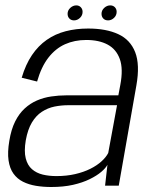

<svg xmlns="http://www.w3.org/2000/svg" viewBox="-20 -706 588 730"><path d="M174.5 5Q221 5 257.5 -3.2Q294 -11.5 321 -24.8Q348 -38 365 -52.5Q382 -67 388.5 -79.5L379.5 0H431.5L498.5 -381Q512.5 -460 494 -507.5Q475.5 -555 429.5 -576.2Q383.5 -597.5 315 -597.5Q269 -597.5 229.5 -587.2Q190 -577 157.8 -554.5Q125.5 -532 101.5 -496.5Q77.5 -461 62.5 -410.5L121 -396Q137 -452 164 -486.8Q191 -521.5 227.2 -537.8Q263.5 -554 308 -554Q356.5 -554 389.2 -536.5Q422 -519 435.5 -481.5Q449 -444 437.5 -383.5L430 -343.5H232.5Q203 -343.5 174.5 -339.2Q146 -335 120.5 -324Q95 -313 73.8 -293.5Q52.5 -274 37.5 -244Q22.5 -214 15.5 -171Q8 -127 12.5 -96.2Q17 -65.5 31.2 -45.8Q45.5 -26 67.5 -15Q89.5 -4 116.8 0.5Q144 5 174.5 5ZM194.5 -36.5Q166.5 -36.5 142.5 -42.2Q118.5 -48 101.5 -62.8Q84.5 -77.5 77.8 -104.2Q71 -131 78 -172.5Q85.5 -214 101.2 -240.2Q117 -266.5 139.2 -281Q161.5 -295.5 187.2 -300.8Q213 -306 240 -306H425L391.5 -124.5Q383.5 -108.5 366.2 -92.8Q349 -77 323.5 -64.2Q298 -51.5 265.5 -44Q233 -36.5 194.5 -36.5ZM261.5 -628.5Q274 -628.5 284 -638Q294 -647.5 294 -661Q294 -671.5 287.2 -678.5Q280.5 -685.5 270 -685.5Q257.5 -685.5 247.2 -676Q237 -666.5 237 -653.5Q237 -642.5 243.8 -635.5Q250.5 -628.5 261.5 -628.5ZM391 -628.5Q403.5 -628.5 413.5 -638Q423.5 -647.5 423.5 -661Q423.5 -671.5 416.8 -678.5Q410 -685.5 399 -685.5Q386.5 -685.5 376.2 -676Q366 -666.5 366 -653.5Q366 -642.5 372.8 -635.5Q379.5 -628.5 391 -628.5Z"/></svg>

Font: Anybody UltraCondensed Thin Light
Style: Italic
Weight: 300
Italic angle: -10°
Version: Version 1.111